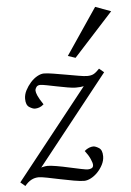

<svg xmlns="http://www.w3.org/2000/svg" viewBox="-57 -699 509 745"><g transform="rotate(-5 197.5 -326.5)"><path d="M66.4 -42 58.6 -45.9Q72.3 -56.6 84 -59.6Q95.7 -62.5 104.5 -62.5Q116.2 -62.5 139.2 -58.6Q162.1 -54.7 188 -48.8Q213.9 -43 233.4 -39.1Q252.9 -35.2 258.8 -35.2Q267.6 -35.2 273.9 -38.6Q280.3 -42 280.3 -50.8Q280.3 -58.6 273.4 -74.2Q266.6 -89.8 252.9 -107.4Q261.7 -115.2 271 -118.7Q280.3 -122.1 287.1 -122.1Q295.9 -122.1 309.1 -113.8Q322.3 -105.5 322.3 -81.1Q322.3 -64.5 314 -48.3Q305.7 -32.2 293.5 -19.5Q281.2 -6.8 267.1 0.5Q252.9 7.8 241.2 7.8Q226.6 7.8 201.2 3.4Q175.8 -1 148.4 -6.8Q121.1 -12.7 98.1 -17.1Q75.2 -21.5 66.4 -21.5Q50.8 -21.5 37.6 -14.6Q24.4 -7.8 11.7 7.8L-6.8 -7.8L281.2 -371.1L292 -367.2Q285.2 -361.3 272 -358.4Q258.8 -355.5 239.3 -355.5Q228.5 -355.5 208.5 -358.9Q188.5 -362.3 167 -366.7Q145.5 -371.1 127.9 -374.5Q110.4 -377.9 103.5 -377.9Q92.8 -377.9 87.9 -371.1Q83 -364.3 83 -357.4Q83 -350.6 88.4 -337.9Q93.8 -325.2 109.4 -301.8Q100.6 -293.9 91.8 -291Q83 -288.1 75.2 -288.1Q66.4 -288.1 53.2 -296.4Q40 -304.7 40 -329.1Q40 -345.7 48.3 -361.8Q56.6 -377.9 68.8 -391.6Q81.1 -405.3 95.2 -413.1Q109.4 -420.9 121.1 -420.9Q134.8 -420.9 158.2 -417Q181.6 -413.1 207 -408.7Q232.4 -404.3 254.4 -400.4Q276.4 -396.5 288.1 -396.5Q303.7 -396.5 313.5 -401.9Q323.2 -407.2 335.9 -420.9L354.5 -405.3ZM249 -470.7 219.7 -480.5 341.8 -661.1 402.3 -638.7Z"/></g></svg>

Font: Crimson Pro ExtraLight
Style: Italic
Weight: 250
Italic angle: -12°
Designer: Jacques Le Bailly
Foundry: Baron von Fonthausen
Version: Version 1.003